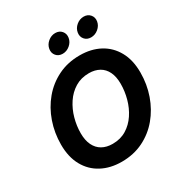

<svg xmlns="http://www.w3.org/2000/svg" viewBox="-215 -1101 1198 1266"><g transform="rotate(-30 384.5 -467.5)"><path d="M345.7 9.8Q259.3 9.8 193.4 -25.4Q127.4 -60.5 90.6 -127.2Q53.7 -193.8 53.7 -288.1Q53.7 -377 81.8 -458Q109.9 -539.1 162.4 -601.8Q214.8 -664.6 288.6 -700.9Q362.3 -737.3 453.6 -737.3Q540 -737.3 605.5 -702.4Q670.9 -667.5 708 -600.8Q745.1 -534.2 745.1 -439.5Q745.1 -350.1 716.8 -269.3Q688.5 -188.5 636 -125.5Q583.5 -62.5 510 -26.4Q436.5 9.8 345.7 9.8ZM352.1 -122.6Q412.1 -122.6 457.5 -150.4Q502.9 -178.2 533.7 -224.6Q564.5 -271 579.8 -327.1Q595.2 -383.3 595.2 -439.5Q595.2 -493.7 577.4 -530.5Q559.6 -567.4 526.4 -586.2Q493.2 -605 447.8 -605Q387.7 -605 342 -577.1Q296.4 -549.3 265.4 -502.7Q234.4 -456.1 219 -400.1Q203.6 -344.2 203.6 -288.6Q203.6 -234.4 221.7 -197.3Q239.7 -160.2 272.9 -141.4Q306.2 -122.6 352.1 -122.6ZM580.1 -801.8Q549.3 -801.8 531.5 -822.8Q513.7 -843.8 518.6 -873.5Q523.4 -903.3 548.3 -924.3Q573.2 -945.3 604 -945.3Q634.8 -945.3 652.8 -924.3Q670.9 -903.3 666 -873.5Q661.1 -843.8 636 -822.8Q610.8 -801.8 580.1 -801.8ZM363.8 -801.8Q333 -801.8 315.2 -822.8Q297.4 -843.8 302.2 -873.5Q307.1 -903.3 332 -924.3Q356.9 -945.3 387.7 -945.3Q418.5 -945.3 436.3 -924.3Q454.1 -903.3 449.2 -873.5Q444.3 -843.8 419.4 -822.8Q394.5 -801.8 363.8 -801.8Z"/></g></svg>

Font: Inter 16pt
Style: Bold Italic
Weight: 700
Italic angle: -9.3988°
Version: Version 4.001;git-66647c0bb